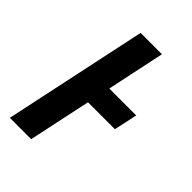

<svg xmlns="http://www.w3.org/2000/svg" viewBox="-169 -611 681 681"><g transform="rotate(45 171.0 -270.5)"><path d="M125 -541H232L186 -323H321L302 -235H167L117 0H10Z"/></g></svg>

Font: Noto Sans UI NarrowMedium
Style: Italic
Weight: 500
Width: 4
Italic angle: -12°
Designer: Monotype Design Team
Foundry: Monotype Imaging Inc.
Version: Version 1.001